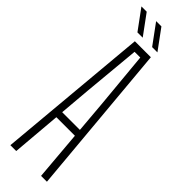

<svg xmlns="http://www.w3.org/2000/svg" viewBox="-316 -948 951 951"><g transform="rotate(45 160.0 -472.5)"><path d="M32 0 104 -800H216L288 0H247L225 -259H95L73 0ZM98 -297H222L208 -462L180 -762H140L112 -461ZM185 -840 108 -945H145L222 -840ZM82 -840 5 -945H42L119 -840Z"/></g></svg>

Font: Big Shoulders Text SC Thin
Style: Regular
Weight: 100
Designer: Patric King
Foundry: XO Type Co
Version: Version 2.002